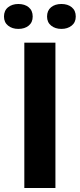

<svg xmlns="http://www.w3.org/2000/svg" viewBox="-53 -943 400 963"><path d="M69 0V-729H225V0ZM255 -798Q224 -798 203.5 -814.5Q183 -831 183 -860Q183 -890 203 -906.5Q223 -923 255 -923Q287 -923 307 -906.5Q327 -890 327 -860Q327 -831 306.5 -814.5Q286 -798 255 -798ZM39 -798Q8 -798 -12.5 -814.5Q-33 -831 -33 -860Q-33 -890 -12.5 -906.5Q8 -923 39 -923Q71 -923 91 -906.5Q111 -890 111 -860Q111 -831 91 -814.5Q71 -798 39 -798Z"/></svg>

Font: Mona Sans ExtraLight
Style: Bold
Weight: 700
Version: Version 2.000